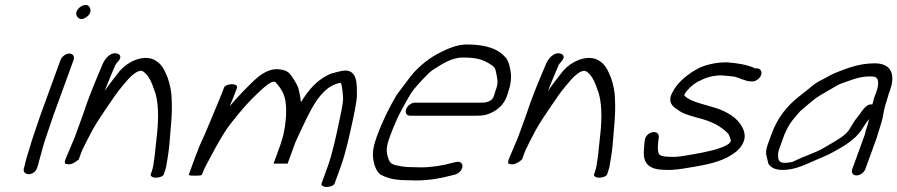

<svg xmlns="http://www.w3.org/2000/svg" viewBox="-20 -693 3571 764"><path d="M140.8 -234.6C131.4 -208.8 121.3 -175.6 112.8 -152.1C108.6 -140.5 104.4 -127 100.7 -113.4C92 -85.5 82.5 -57.3 76.9 -28.9L74.5 -22.3C68.8 8.4 118.8 7.9 128.1 -26.6L130.3 -32.6C131.3 -37.2 132.9 -43.5 135.8 -53.4C144.9 -84.2 153.4 -120.7 164.8 -152.1C174 -177.5 183.5 -208.9 192.8 -234.6L272.5 -453.5C277.6 -467.6 271 -480 256.1 -480C241.3 -480 225.6 -467.6 220.5 -453.5ZM324 -624.9C347 -641.2 339.9 -659.1 335.9 -665.3C320.6 -689.4 269.8 -653.3 286.5 -627.8C290.1 -622.1 301.3 -608.9 324 -624.9Z M239.4 -56C238.9 -52.1 237.5 -47.2 237.7 -44C239.8 -40.2 250.8 -38.5 259.9 -39.6C278.4 -44.3 287.4 -54.3 293.4 -58.7L302.8 -84.6C305 -89.5 308.3 -97.5 310.7 -103.6L312.1 -105.2C316.3 -114.7 322.7 -127.2 331 -143.2C355 -191.3 367.9 -209.8 402.6 -261.4C432.1 -304.3 443.9 -323.6 466 -349.3L466.8 -350.7C485.8 -372.7 496.9 -387.6 515.2 -400.5L515.8 -401.4C529.9 -410.1 538.8 -413.7 547.7 -409.6C575.9 -392.8 587.1 -354.5 599.4 -318.7C612.8 -269.2 610.5 -203.7 602.7 -141.1C599 -112.1 598.3 -92.4 594.3 -64.5C590 -37.2 591 -30.3 582.2 -6L580 0C577.3 7.5 586 14 600.9 14C614.6 14 628.9 8.4 631.6 1L634.2 -6C636.3 -11.9 638.2 -19.3 640.7 -27C645.7 -53.9 651.2 -88.5 653.7 -115.7C658.1 -176.4 666.9 -241 662.9 -298.7C662.6 -331.6 655.8 -357.4 647.1 -384C634.5 -412.6 627.1 -436.7 594.2 -455C547.5 -477.4 486.9 -445.7 458.4 -412.7L458.3 -413C435.8 -384.5 416.9 -360.6 396.3 -331C410 -365.7 426.1 -404.2 439.3 -435C444.7 -445.1 471.6 -464.1 451.5 -478C423.5 -490.4 398.8 -462.3 388.8 -439C369.1 -392.7 345.3 -336 326.6 -284.8C320.6 -266.4 315.1 -250.3 309.5 -235L278.6 -150C274.2 -138 269.5 -127.2 264.7 -117.3L263.9 -115C258.1 -99.2 246.3 -75 239.4 -56Z M1090.4 -102 1068.5 -42H1124.5L1155.3 -126.6C1181.9 -184 1213.5 -255.7 1243.5 -298.1C1258.4 -318.4 1278.4 -339.1 1295.9 -348.8C1309.7 -357.6 1334.5 -365.8 1336.8 -362.1C1341.8 -352.1 1344.5 -315.2 1345.3 -298.3C1344.9 -280 1334.4 -231.4 1328.8 -205.2C1317.9 -154.4 1302.9 -82.1 1283.9 -30L1259.5 37C1256.8 44.5 1265.6 51 1280.4 51C1295.3 51 1308.8 44.5 1311.5 37L1335.9 -30C1356 -85.1 1372.3 -162.1 1383.5 -213.3C1389.5 -241.5 1400.4 -292 1400.2 -315.9C1398.8 -343.7 1409.4 -427.1 1336.1 -410C1321.3 -406.6 1309.9 -403.8 1300.4 -400.7L1299.8 -401C1240.9 -377.3 1207.7 -334.7 1177.4 -286.2C1175.6 -307.3 1171.3 -327 1166.5 -345L1166.1 -344.6C1160.9 -360.4 1141.3 -391.8 1128.8 -403.8C1121.9 -409.7 1111.9 -414 1099.3 -415.9C1051.6 -425.9 1013.3 -392.8 992.3 -373.9C962.3 -345.4 927.2 -309.6 894 -270.4C902.5 -290.2 911.3 -311.3 918.8 -332L923.2 -344C925.9 -351.5 917.2 -358 902.3 -358C887.4 -358 873.9 -351.5 871.2 -344L866.8 -332C864 -324.1 860.2 -314.8 855.7 -304C828.9 -241.4 801.9 -171.1 773.4 -111.1L767.5 -94.8C764.8 -88.9 761.3 -80.4 758.9 -74L731.3 2C729.6 6.6 751.5 6 755.8 6C760.1 6 781.6 6.6 783.3 2C789.3 -14.5 795.7 -27.6 805.2 -45.1C826.9 -84.9 847.5 -125.9 875 -168.7C899.8 -206.9 955.4 -273 982.3 -299.5C1011.2 -327.6 1058.9 -376.4 1074.1 -366.9C1075.3 -366.6 1076.7 -366.1 1078.2 -365.3L1078.3 -363.3C1081.4 -360.6 1086.5 -355 1094.1 -343.9C1110.8 -319.7 1116.6 -298.9 1118.5 -265.9L1118.3 -233.3C1116.8 -207.9 1112.3 -165.1 1100.2 -132C1098.8 -124.6 1094.5 -113.2 1090.4 -102Z M1945.5 -311.8C1941.9 -301.9 1936.8 -295.6 1931.1 -292.7C1917.8 -286 1913.6 -284.5 1892 -284.5H1631C1616.6 -284.5 1601.1 -272.2 1596.1 -258.5C1591.1 -244.8 1597.6 -232.5 1612.1 -232.5H1873.1C1900.7 -232.5 1918.9 -234.4 1945.9 -250C1971 -263.9 1987.9 -285.5 1996.8 -309.8C1998.8 -315.5 2000.4 -320.6 2003.2 -330.2C2010.1 -349.6 2013.1 -369.6 2013.5 -385C2014.1 -405.6 2006.2 -448 1993.7 -462C1966 -496 1919.1 -516 1838.4 -516C1806.7 -516 1778.9 -506 1754.7 -495.2C1702.2 -472 1665.4 -445.7 1625.2 -403C1617.8 -394.9 1557.6 -314.2 1557.6 -314.2C1528.1 -263.5 1501.9 -211.4 1479.9 -150.9C1461.2 -99.3 1460.3 -74.5 1469.7 -38C1475.6 -19.7 1482.5 -8.2 1492.2 0.4C1516.1 13.9 1545.6 23.8 1594.1 24C1607.4 24.6 1622.3 25 1635.8 25C1685.1 25 1734.3 16.7 1775.1 5.5L1791.9 1.4C1826.9 -10.8 1830.9 -54.3 1795.6 -48.7L1777.7 -44.4C1742.7 -34.5 1696.4 -27 1654.7 -27C1641.4 -27 1628.3 -27.3 1615.2 -28L1614.8 -28H1614.5C1602.5 -28 1591.3 -28.9 1580.8 -30.6C1541.9 -37.1 1531.9 -39.1 1524.1 -66C1515.7 -93.3 1517 -110 1532.3 -151.9C1546.5 -191.1 1563.7 -229.9 1582.1 -263.3C1595.4 -287.2 1612.9 -320.8 1626.9 -337.7C1641.6 -355.5 1680.7 -399.1 1699.2 -412.8C1735.4 -436.1 1776.2 -464 1820.6 -464C1873.1 -464 1897.1 -457.7 1925 -441.1C1947 -427.2 1950.5 -425.7 1955 -400.2C1960 -371.5 1963.6 -364.4 1951.6 -331.3L1951.4 -330.8C1949.6 -324.3 1947 -316.1 1945.5 -311.8Z M2003.4 -56C2002.9 -52.1 2001.5 -47.2 2001.7 -44C2003.8 -40.2 2014.8 -38.5 2023.9 -39.6C2042.4 -44.3 2051.4 -54.3 2057.4 -58.7L2066.8 -84.6C2069 -89.5 2072.3 -97.5 2074.7 -103.6L2076.1 -105.2C2080.3 -114.7 2086.7 -127.2 2095 -143.2C2119 -191.3 2131.9 -209.8 2166.6 -261.4C2196.1 -304.3 2207.9 -323.6 2230 -349.3L2230.8 -350.7C2249.8 -372.7 2260.9 -387.6 2279.2 -400.5L2279.8 -401.4C2293.9 -410.1 2302.8 -413.7 2311.7 -409.6C2339.9 -392.8 2351.1 -354.5 2363.4 -318.7C2376.8 -269.2 2374.5 -203.7 2366.7 -141.1C2363 -112.1 2362.3 -92.4 2358.3 -64.5C2354 -37.2 2355 -30.3 2346.2 -6L2344 0C2341.3 7.5 2350 14 2364.9 14C2378.6 14 2392.9 8.4 2395.6 1L2398.2 -6C2400.3 -11.9 2402.2 -19.3 2404.7 -27C2409.7 -53.9 2415.2 -88.5 2417.7 -115.7C2422.1 -176.4 2430.9 -241 2426.9 -298.7C2426.6 -331.6 2419.8 -357.4 2411.1 -384C2398.5 -412.6 2391.1 -436.7 2358.2 -455C2311.5 -477.4 2250.9 -445.7 2222.4 -412.7L2222.3 -413C2199.8 -384.5 2180.9 -360.6 2160.3 -331C2174 -365.7 2190.1 -404.2 2203.3 -435C2208.7 -445.1 2235.6 -464.1 2215.5 -478C2187.5 -490.4 2162.8 -462.3 2152.8 -439C2133.1 -392.7 2109.3 -336 2090.6 -284.8C2084.6 -266.4 2079.1 -250.3 2073.5 -235L2042.6 -150C2038.2 -138 2033.5 -127.2 2028.7 -117.3L2027.9 -115C2022.1 -99.2 2010.3 -75 2003.4 -56Z M2993.7 -421H2985.7C2984.9 -421 2982.4 -421.7 2980.4 -423C2953 -434.9 2917.7 -441.9 2870.8 -445H2870.2C2831 -445 2791.8 -436.3 2762.9 -423.1L2736.3 -408.3C2708.5 -389.4 2674.1 -363.3 2655.2 -324.5C2634 -285.2 2659.4 -267.3 2675 -257.6C2692.6 -243.3 2715.5 -235.2 2751.8 -225.5C2813 -210.5 2850.8 -189.9 2878.6 -159.9C2880.1 -157.7 2888.4 -138.6 2888.2 -132.5L2887.8 -131.5C2885.5 -125.1 2883.3 -123.2 2872.8 -116.2C2845.4 -99.8 2786.4 -87 2736.3 -78.7C2703.4 -73.3 2676.8 -67.3 2650.6 -69H2650C2629.5 -69 2617.1 -70.6 2607.3 -75.2C2595.9 -80.1 2596.4 -109 2599.9 -135.3L2601.7 -149.2C2600.6 -179.7 2551.4 -169.3 2546 -136.9L2544.2 -123.4C2543.5 -113.7 2542.7 -102.7 2541.8 -88.7C2540.3 -38.8 2565.9 -17.3 2629.4 -17C2663.5 -15.3 2697.2 -22 2730.1 -27.3C2785.5 -36.2 2848.9 -48.4 2891.7 -77.1C2908.9 -88.2 2929 -103.4 2939.3 -130.1C2944.5 -142.9 2944.5 -156.7 2940.2 -171.5C2925.7 -213.9 2889.7 -239.3 2843.2 -258.2C2794.7 -275.8 2725.4 -286.3 2702.6 -313.8C2702.9 -315.1 2703.1 -316.1 2703.5 -317.5C2713.8 -335.8 2735.1 -355.7 2754.3 -366.6C2783.3 -381.9 2809.3 -392.7 2849.5 -393C2867.3 -391.7 2884 -390.7 2900 -388.2C2920.2 -384.8 2940.6 -371.6 2965.1 -369H2971.7C2985.4 -367.6 3003 -379.3 3008.4 -394C3014 -409.6 3005.5 -418.9 2993.7 -421Z M3082.8 -106.5 3101.7 -158.6C3104.1 -163.4 3106.9 -169.1 3109.9 -175.8C3124.2 -206.9 3141.9 -224.8 3164.6 -251C3172.6 -258.3 3198.5 -280 3207.6 -287.4L3225.1 -301.4C3244.5 -315.6 3279.5 -334 3304.8 -349.2C3310 -352.3 3316.2 -356.1 3321.4 -358.4C3361.4 -372 3396.5 -389 3442.1 -389C3446.8 -389 3452.2 -388.7 3457.2 -388.1C3476.5 -385.2 3479.5 -361.3 3466.8 -326.5L3462.4 -314.2C3456.4 -301 3456 -291.2 3452.8 -282.5C3452.3 -281 3451.6 -279 3451 -277.2C3424.3 -281.7 3408.8 -246.6 3393.7 -229.1C3380 -213.3 3369.2 -193.7 3357.8 -174.9C3342.1 -154.4 3318.1 -139.6 3289.7 -123L3263.4 -107.7C3242.9 -94.2 3216.6 -84.6 3188 -72.7C3168.4 -65.9 3150.7 -56.5 3133.3 -48.8C3127.4 -47.3 3111.2 -45 3104.9 -45C3099.9 -45 3096.7 -45.2 3093.1 -45.7L3084.7 -48.9C3081.2 -52 3076.7 -60 3076.7 -61.5C3077 -69.4 3075.2 -82.9 3077.2 -88.5L3077.6 -89.5C3078.2 -92.9 3079.6 -97.9 3082.8 -106.5ZM3461 -441C3400.1 -441 3352.5 -422.1 3309.8 -405.4C3285.8 -396 3270.9 -385.4 3250 -375.3C3229.6 -365.5 3217.4 -356 3199.8 -340.9L3183.4 -328C3177.7 -323.5 3169.7 -317.2 3159.4 -309C3112.7 -271.9 3074.8 -227.5 3050 -159.3L3037.2 -124.3C3030.6 -106.1 3028.1 -96.4 3028.4 -81.2C3028.5 -78.5 3037.6 -41.1 3037.6 -41.1C3048.1 -25.9 3065.1 -16.8 3094.6 -16.8C3144.8 -16.8 3188.6 -39.9 3229.1 -57.4L3250.6 -66.7C3266.7 -73 3280.5 -79.6 3295.1 -87.8C3335.6 -110.4 3379.5 -133.9 3409 -177L3418.7 -192.4C3425.5 -203.4 3428.9 -208.4 3438.8 -219.8C3438.5 -218.9 3438.2 -217.7 3438 -217L3431.8 -194.3C3429.7 -187 3427.7 -180.6 3425.8 -175.4L3425.6 -174.8L3420.7 -155.9L3371.3 -20.1C3366.4 -6.7 3373.3 5 3388.2 5C3403.1 5 3418.4 -6.7 3423.3 -20.1L3466 -137.5C3468.9 -145.3 3470.9 -151.6 3472.8 -158.9C3474.5 -163.6 3476.5 -169.8 3478.1 -176C3480.2 -181.8 3483 -190.7 3485.1 -198.1L3491.5 -221.3C3496.5 -246.5 3499 -266.6 3507.9 -290.9C3512.5 -303.5 3513.2 -310.9 3515.9 -318.4L3521 -332.6C3544.1 -395.8 3527.1 -441 3461 -441Z"/></svg>

Font: Take Off
Style: Moose
Weight: 400
Foundry: Cannot Into Space Fonts
Version: Version 0.89